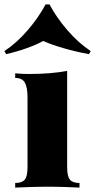

<svg xmlns="http://www.w3.org/2000/svg" viewBox="-48 -852 432 872"><path d="M257 -530V-93Q257 -51 269.5 -36Q282 -21 313 -21V0Q293 -1 253 -2.5Q213 -4 171 -4Q129 -4 86 -2.5Q43 -1 21 0V-21Q52 -21 64.5 -36Q77 -51 77 -93V-410Q77 -455 65 -476.5Q53 -498 21 -498V-519Q53 -516 83 -516Q133 -516 176.5 -519.5Q220 -523 257 -530ZM177 -832Q208 -773 257.5 -715.5Q307 -658 364 -620L356 -606Q296 -617 239.5 -633.5Q183 -650 148 -666Q120 -650 74 -633.5Q28 -617 -20 -606L-28 -620Q28 -657 77.5 -714.5Q127 -772 159 -832Z"/></svg>

Font: Playfair Display Black
Style: Regular
Weight: 900
Designer: Claus Eggers Sørensen
Foundry: Claus Eggers Sørensen
Version: Version 1.203